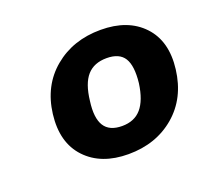

<svg xmlns="http://www.w3.org/2000/svg" viewBox="-68 -815 525 483"><g transform="rotate(-20 194.0 -574.0)"><path d="M242 -733Q315 -733 355 -690.5Q395 -648 386 -575Q377 -501 326.5 -458Q276 -415 202 -415Q129 -415 88.5 -458Q48 -501 57 -575Q66 -648 117 -690.5Q168 -733 242 -733ZM211 -487Q244 -487 262.5 -508.5Q281 -530 287 -574Q292 -619 279 -640Q266 -661 232 -661Q198 -661 179.5 -640Q161 -619 156 -574Q150 -530 163.5 -508.5Q177 -487 211 -487Z"/></g></svg>

Font: Aleo
Style: Bold Italic
Weight: 700
Italic angle: -7°
Version: Version 2.001;gftools[0.9.29]